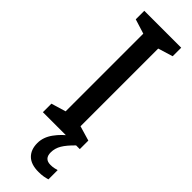

<svg xmlns="http://www.w3.org/2000/svg" viewBox="-312 -722 956 956"><g transform="rotate(45 166.0 -244.0)"><path d="M296 0H36V-60L113 -83V-630L36 -654V-714H296V-654L218 -630V-83L296 -60ZM205 114Q205 159 248 159Q263 159 273.5 156.5Q284 154 292 152V217Q279 221 264.5 223.5Q250 226 231 226Q178 226 151.5 200Q125 174 125 128Q125 87 152.5 49Q180 11 217 -15L270 0Q236 33 220.5 59Q205 85 205 114Z"/></g></svg>

Font: Noto Sans Thai SemCond Med
Style: Regular
Weight: 500
Width: 4
Designer: Monotype Design Team
Foundry: Monotype Imaging Inc.
Version: Version 2.002; ttfautohint (v1.8.4.7-5d5b)